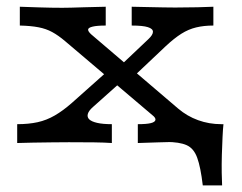

<svg xmlns="http://www.w3.org/2000/svg" viewBox="-20 -435 736 584"><path d="M596.8 129Q590.3 73.4 579.8 44.8Q569.4 16.1 547.6 6.5Q525.8 -3.2 485.5 -3.2L563.7 -57.3H659.7Q658.1 -43.5 656.9 -18.1Q655.6 7.3 654.8 36.3Q654 65.3 654.4 90.3Q654.8 115.3 655.6 129ZM399.2 0V-57.3Q425.8 -57.3 438.7 -60.5Q451.6 -63.7 452.8 -70.2Q454 -76.6 443.5 -84.7L178.2 -309.7Q157.3 -327.4 138.7 -337.5Q120.2 -347.6 97.2 -352Q74.2 -356.5 40.3 -357.3V-414.5Q63.7 -413.7 100 -412.5Q136.3 -411.3 169.4 -411.3Q181.5 -411.3 196.4 -411.7Q211.3 -412.1 235.9 -412.9Q260.5 -413.7 301.6 -414.5V-357.3Q275 -357.3 261.7 -354Q248.4 -350.8 248 -345.2Q247.6 -339.5 257.3 -330.6L521.8 -104.8Q549.2 -81.5 582.7 -69.4Q616.1 -57.3 653.2 -57.3V0Q630.6 -0.8 595.2 -2Q559.7 -3.2 528.2 -3.2Q496.8 -3.2 461.3 -2Q425.8 -0.8 399.2 0ZM32.3 0V-57.3Q66.9 -57.3 94.4 -63.3Q121.8 -69.4 146.8 -83.9Q171.8 -98.4 198.4 -121.8L316.1 -226.6L360.5 -196.8L262.9 -109.7Q250 -98.4 247.2 -88.7Q244.4 -79 251.2 -72.2Q258.1 -65.3 275.4 -61.3Q292.7 -57.3 320.2 -57.3V0Q297.6 -1.6 265.7 -2Q233.9 -2.4 189.5 -2.4Q167.7 -2.4 138.3 -2Q108.9 -1.6 80.2 -1.2Q51.6 -0.8 32.3 0ZM381.5 -197.6 338.7 -228.2 431.5 -316.1Q445.2 -329 445.2 -338.3Q445.2 -347.6 429.8 -352.4Q414.5 -357.3 380.6 -357.3V-414.5Q415.3 -413.7 437.5 -413.3Q459.7 -412.9 477 -412.5Q494.4 -412.1 512.9 -412.1Q550.8 -412.1 581 -412.9Q611.3 -413.7 629 -414.5V-357.3Q600 -357.3 576.6 -351.6Q553.2 -346 531.5 -332.3Q509.7 -318.5 483.9 -294.4Z"/></svg>

Font: Playfair 5pt SemiExpanded Light
Style: Regular
Weight: 300
Width: 6
Designer: Claus Eggers Sørensen
Foundry: Claus Eggers Sørensen
Version: Version 2.203